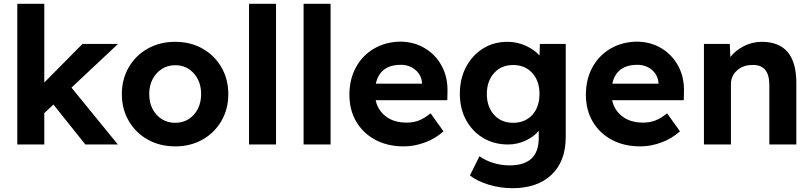

<svg xmlns="http://www.w3.org/2000/svg" viewBox="-20 -760 4274 1010"><path d="M71 0V-740H213V-326L414 -529H601L356 -299L600 0H429L261 -210L213 -165V0Z M902 10Q821 10 757.5 -25.5Q694 -61 657.5 -123.5Q621 -186 621 -265Q621 -344 657.5 -406.5Q694 -469 757.5 -504.5Q821 -540 902 -540Q982 -540 1045 -504.5Q1108 -469 1144.5 -406.5Q1181 -344 1181 -265Q1181 -186 1144.5 -123.5Q1108 -61 1045 -25.5Q982 10 902 10ZM902 -114Q942 -114 972.5 -133.5Q1003 -153 1020.5 -187Q1038 -221 1038 -265Q1038 -331 999.5 -374Q961 -417 902 -417Q862 -417 831 -397Q800 -377 782.5 -343Q765 -309 765 -265Q765 -221 782.5 -187Q800 -153 831 -133.5Q862 -114 902 -114Z M1290 0V-740H1432V0Z M1577 0V-740H1719V0Z M2104 10Q2018 10 1953.5 -25Q1889 -60 1853.5 -121Q1818 -182 1818 -261Q1818 -343 1852.5 -406Q1887 -469 1948 -504.5Q2009 -540 2087 -541Q2159 -540 2215.5 -506Q2272 -472 2304 -412.5Q2336 -353 2334 -277L2333 -233H1956Q1968 -179 2010.5 -147Q2053 -115 2119 -115Q2154 -115 2183 -126Q2212 -137 2245 -164L2313 -69Q2269 -30 2214 -10Q2159 10 2104 10ZM2089 -419Q1979 -419 1957 -320H2200V-324Q2197 -365 2165.5 -392Q2134 -419 2089 -419Z M2675 230Q2612 230 2551 211.5Q2490 193 2452 163L2502 62Q2533 84 2574.5 97Q2616 110 2661 110Q2814 110 2814 -34V-72Q2789 -41 2745 -20.5Q2701 0 2653 0Q2579 0 2522 -34Q2465 -68 2432 -128Q2399 -188 2399 -267Q2399 -346 2431.5 -407.5Q2464 -469 2520.5 -504.5Q2577 -540 2649 -540Q2701 -540 2746.5 -519Q2792 -498 2818 -468L2820 -529H2956V-40Q2956 89 2881 159.5Q2806 230 2675 230ZM2679 -114Q2742 -114 2780 -155.5Q2818 -197 2818 -266Q2818 -334 2780 -376Q2742 -418 2679 -418Q2617 -418 2579 -375.5Q2541 -333 2541 -266Q2541 -198 2579 -156Q2617 -114 2679 -114Z M3348 10Q3262 10 3197.5 -25Q3133 -60 3097.5 -121Q3062 -182 3062 -261Q3062 -343 3096.5 -406Q3131 -469 3192 -504.5Q3253 -540 3331 -541Q3403 -540 3459.5 -506Q3516 -472 3548 -412.5Q3580 -353 3578 -277L3577 -233H3200Q3212 -179 3254.5 -147Q3297 -115 3363 -115Q3398 -115 3427 -126Q3456 -137 3489 -164L3557 -69Q3513 -30 3458 -10Q3403 10 3348 10ZM3333 -419Q3223 -419 3201 -320H3444V-324Q3441 -365 3409.5 -392Q3378 -419 3333 -419Z M3683 0V-529H3819L3822 -460Q3849 -495 3893.5 -517.5Q3938 -540 3987 -540Q4169 -540 4169 -324V0H4027V-313Q4027 -422 3936 -418Q3888 -418 3856.5 -389Q3825 -360 3825 -318V0Z"/></svg>

Font: Lexend Deca SemiBold
Style: Regular
Weight: 600
Designer: Bonnie Shaver-Troup, Thomas Jockin
Foundry: Lexend
Version: Version 1.008; ttfautohint (v1.8.4.7-5d5b)